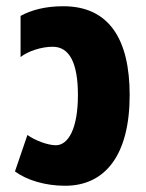

<svg xmlns="http://www.w3.org/2000/svg" viewBox="-20 -582 467 616"><path d="M189 14C317 14 396 -84 396 -277C396 -456 330 -562 183 -562C126 -562 81 -550 46 -531V-399C70 -418 113 -432 149 -432C204 -432 230 -378 230 -277C230 -169 199 -116 159 -116C133 -116 91 -132 68 -149L28 -32C66 -4 125 14 189 14Z"/></svg>

Font: Noto Sans Thai ExtCond Blk
Style: Regular
Weight: 900
Width: 2
Designer: Monotype Design Team
Foundry: Monotype Imaging Inc.
Version: Version 2.002